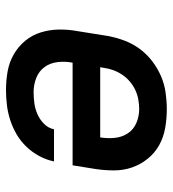

<svg xmlns="http://www.w3.org/2000/svg" viewBox="12 -580 576 640"><g transform="rotate(-90 300.0 -260.0)"><path d="M256 8Q224 8 193 2.5Q162 -3 136 -17.5Q110 -32 91 -55.5Q72 -79 62 -107.5Q52 -136 52 -168Q52 -200 57 -232L69 -306H411Q416 -331 413 -356Q410 -381 396.5 -399.5Q383 -418 360.5 -427Q338 -436 313 -436Q295 -436 276 -433.5Q257 -431 239 -423Q221 -415 207 -401Q193 -387 189 -368H82Q87 -393 99.5 -416.5Q112 -440 130.5 -459.5Q149 -479 172 -492.5Q195 -506 220 -514Q245 -522 270 -525Q295 -528 320 -528Q352 -528 382.5 -522.5Q413 -517 439 -502Q465 -487 484 -464Q503 -441 512 -412Q521 -383 521.5 -351.5Q522 -320 516 -288L500 -188Q495 -161 485 -134Q475 -107 457.5 -83Q440 -59 416.5 -41Q393 -23 366.5 -11.5Q340 0 311.5 4Q283 8 256 8ZM257 -84Q272 -84 288.5 -87Q305 -90 320 -97Q335 -104 348.5 -115.5Q362 -127 371.5 -141.5Q381 -156 386.5 -171.5Q392 -187 394 -203L396 -214H162Q158 -189 160.5 -165Q163 -141 175.5 -122Q188 -103 210 -93.5Q232 -84 257 -84Z"/></g></svg>

Font: Iosevka Aile Semibold Oblique
Style: Regular
Weight: 600
Italic angle: -9°
Designer: Belleve Invis
Foundry: Belleve Invis
Version: Version 31.1.0; ttfautohint (v1.8.4)